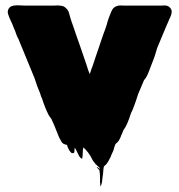

<svg xmlns="http://www.w3.org/2000/svg" viewBox="-20 -541 670 717"><path d="M601 -520Q609 -519 615.5 -511.5Q622 -504 621 -496Q621 -492 620 -488Q617 -478 611 -467Q608 -458 603 -448L567 -362Q563 -348 558.5 -334Q554 -320 549 -308Q541 -286 533.5 -268Q526 -250 518 -242L496 -190Q492 -178 488.5 -167Q485 -156 481 -146Q478 -138 475 -130.5Q472 -123 469 -118Q455 -73 441 -55Q441 -54 440.5 -54Q440 -54 440 -53Q437 -44 432 -34Q431 -31 430 -28Q429 -25 427 -22Q423 -14 418 -9Q419 -10 416 -7.5Q413 -5 412 -4Q409 1 407.5 7Q406 13 404 19Q403 23 400.5 27.5Q398 32 396 37Q395 40 394 43Q393 46 391 49Q385 62 378 71Q377 72 375 74Q373 76 371 78Q371 78 370.5 78Q370 78 370 79Q369 79 369 79.5Q369 80 368 80Q366 90 365.5 100Q365 110 363 120Q362 127 361.5 133.5Q361 140 359 147Q358 149 356.5 153Q355 157 355 155Q353 140 353.5 124.5Q354 109 351 94Q340 83 341 82.5Q342 82 347 85.5Q352 89 354 89Q356 89 345 79Q342 77 340 74Q338 74 338 73L327 59Q325 55 322.5 50.5Q320 46 318 42Q314 35 309 28.5Q304 22 299 17Q298 16 295 13Q292 10 291 10Q289 20 289 30.5Q289 41 287 51Q287 52 285.5 51.5Q284 51 283 50Q279 48 276 42.5Q273 37 271 33Q268 28 265.5 21.5Q263 15 259 11Q258 16 258 24Q258 32 250 31Q246 31 242 25Q238 20 235 13.5Q232 7 230 0Q229 0 227.5 -0.5Q226 -1 225 -1Q214 -4 210 -11Q206 -18 203 -24Q202 -24 202 -24.5Q202 -25 202 -25L199 -32Q195 -42 191 -52Q187 -62 183 -72L174 -92Q174 -93 173.5 -93.5Q173 -94 173 -95Q171 -98 166 -105Q164 -107 163 -109Q155 -124 148.5 -140.5Q142 -157 137 -173Q133 -180 130 -192Q125 -203 119.5 -218Q114 -233 109 -249L49 -395Q46 -400 43.5 -406Q41 -412 39 -418Q38 -421 37 -424Q36 -427 34 -431Q33 -433 32 -435.5Q31 -438 30 -441L28 -446Q26 -451 24 -455.5Q22 -460 20 -464Q17 -470 14.5 -476.5Q12 -483 10 -489Q9 -493 9 -499Q11 -511 21 -517Q22 -518 25 -518Q26 -519 27.5 -519Q29 -519 30 -520Q35 -521 40.5 -521Q46 -521 51 -521Q64 -520 76.5 -520Q89 -520 102 -520H178Q184 -520 190.5 -520.5Q197 -521 204 -520Q208 -520 211.5 -519Q215 -518 218 -517Q222 -515 227 -510Q235 -503 238 -491.5Q241 -480 244 -470Q245 -469 245 -467.5Q245 -466 246 -464L253 -444Q259 -426 265.5 -407.5Q272 -389 278 -372L302 -302L305 -293L309 -280L314 -267V-264Q315 -267 316 -267Q317 -268 317 -270L320 -278Q321 -283 323 -287Q325 -291 325 -292Q332 -312 338.5 -332.5Q345 -353 352 -372L355 -381Q360 -396 365 -410.5Q370 -425 374 -435Q376 -441 378 -447Q380 -453 381 -458Q383 -465 385.5 -472Q388 -479 391 -486Q394 -495 398.5 -503.5Q403 -512 411 -516Q420 -521 431 -520.5Q442 -520 452 -520H581Q586 -520 591.5 -520.5Q597 -521 601 -520Z"/></svg>

Font: Rubik Wet Paint
Style: Regular
Weight: 400
Designer: Hubert and Fischer, NaN
Foundry: Hubert and Fischer, NaN
Version: Version 2.200